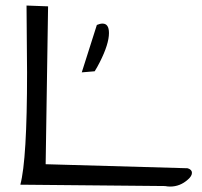

<svg xmlns="http://www.w3.org/2000/svg" viewBox="-20 -690 732 696"><path d="M78.1 -426.8 76.2 -669.9 154.3 -667 145.5 -94.7 660.2 -80.1Q675.8 -75.2 675.8 -63.5Q675.8 -51.8 661.1 -39.1Q632.8 -13.7 596.7 -13.7Q587.9 -13.7 578.1 -15.6L53.7 -20.5Q78.1 -111.3 78.1 -426.8ZM351.6 -604.5Q375 -604.5 375 -570.3Q375 -530.3 341.8 -464.8Q332 -445.3 323.2 -431.6L276.4 -427.7L331.1 -599.6Q342.8 -604.5 351.6 -604.5Z"/></svg>

Font: Architects Daughter
Style: Regular
Weight: 400
Designer: Kimberly Geswein
Foundry: Kimberly Geswein
Version: Version 1.003 2010